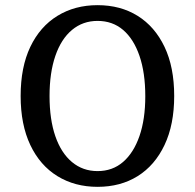

<svg xmlns="http://www.w3.org/2000/svg" viewBox="-20 -713 755 744"><path d="M358 11Q270 11 202.5 -30.5Q135 -72 97.5 -151Q60 -230 60 -341Q60 -453 97.5 -531.5Q135 -610 202.5 -651.5Q270 -693 358 -693Q447 -693 513.5 -651.5Q580 -610 617.5 -531.5Q655 -453 655 -341Q655 -230 617.5 -151Q580 -72 513.5 -30.5Q447 11 358 11ZM358 -50Q416 -50 457 -85.5Q498 -121 520.5 -186Q543 -251 543 -340Q543 -431 520.5 -496.5Q498 -562 457 -597Q416 -632 358 -632Q301 -632 259 -597Q217 -562 194.5 -496.5Q172 -431 172 -341Q172 -250 194.5 -185Q217 -120 259 -85Q301 -50 358 -50Z"/></svg>

Font: Montagu Slab 24pt
Style: Regular
Weight: 400
Designer: Florian Karsten
Foundry: Florian Karsten
Version: Version 1.000